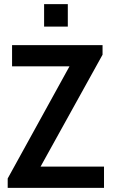

<svg xmlns="http://www.w3.org/2000/svg" viewBox="-20 -903 541 923"><path d="M17 0V-45L314 -584H38V-686H473V-640L175 -102H480V0ZM192 -775V-883H306V-775Z"/></svg>

Font: Archivo Narrow SemiBold
Style: Regular
Weight: 600
Designer: Hector Gatti
Foundry: Omnibus-Type
Version: Version 3.002